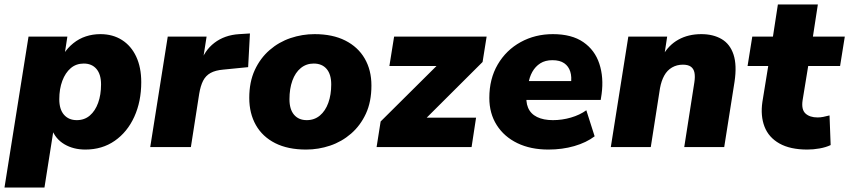

<svg xmlns="http://www.w3.org/2000/svg" viewBox="-36 -655 3782 855"><path d="M-16 180 91 -492H264L252 -414H247Q265 -442 290.5 -462.5Q316 -483 346.5 -493Q377 -503 411 -503Q466 -503 507 -477Q548 -451 570.5 -403Q593 -355 593 -289Q593 -203 562 -135Q531 -67 475 -28Q419 11 344 11Q291 11 251 -12.5Q211 -36 194 -81L203 -80L162 180ZM306 -120Q340 -120 364 -140.5Q388 -161 401 -197Q414 -233 414 -279Q414 -324 393.5 -348Q373 -372 337 -372Q303 -372 279 -351.5Q255 -331 241.5 -295Q228 -259 228 -213Q228 -168 249 -144Q270 -120 306 -120Z M633 0 711 -492H884L865 -371H856Q873 -429 918.5 -464Q964 -499 1029 -503L1077 -506L1069 -356L958 -345Q923 -342 901.5 -330Q880 -318 868.5 -295.5Q857 -273 851 -237L814 0Z M1327 11Q1246 11 1189.5 -17.5Q1133 -46 1103.5 -98Q1074 -150 1074 -219Q1074 -290 1098.5 -343Q1123 -396 1164.5 -432Q1206 -468 1258 -485.5Q1310 -503 1365 -503Q1445 -503 1501.5 -474.5Q1558 -446 1588 -394.5Q1618 -343 1618 -274Q1618 -202 1593.5 -149Q1569 -96 1527.5 -60Q1486 -24 1434 -6.5Q1382 11 1327 11ZM1330 -120Q1364 -120 1388.5 -140.5Q1413 -161 1426 -197Q1439 -233 1439 -279Q1439 -324 1418.5 -348Q1398 -372 1361 -372Q1328 -372 1303.5 -352Q1279 -332 1266 -296Q1253 -260 1253 -213Q1253 -168 1273.5 -144Q1294 -120 1330 -120Z M1641 0 1659 -114 1948 -401 1953 -361H1698L1719 -492H2131L2113 -379L1818 -85L1813 -131H2084L2064 0Z M2406 11Q2327 11 2268 -17.5Q2209 -46 2176 -98Q2143 -150 2143 -219Q2143 -304 2180.5 -368Q2218 -432 2282.5 -467.5Q2347 -503 2426 -503Q2510 -503 2561.5 -467.5Q2613 -432 2633 -371Q2653 -310 2643 -236L2639 -210H2288L2300 -294H2522L2506 -281Q2511 -312 2503.5 -336Q2496 -360 2476.5 -373.5Q2457 -387 2424 -387Q2392 -387 2370 -373Q2348 -359 2334.5 -335Q2321 -311 2317 -281L2310 -242Q2304 -203 2315.5 -175.5Q2327 -148 2355.5 -134Q2384 -120 2426 -120Q2467 -120 2506.5 -131.5Q2546 -143 2575 -164L2612 -48Q2575 -20 2521.5 -4.5Q2468 11 2406 11Z M2684 0 2762 -492H2935L2922 -407H2915Q2941 -454 2985 -478.5Q3029 -503 3087 -503Q3140 -503 3177.5 -481Q3215 -459 3230.5 -412Q3246 -365 3235 -291L3189 0H3011L3056 -288Q3060 -314 3056.5 -331.5Q3053 -349 3040.5 -358Q3028 -367 3005 -367Q2978 -367 2956.5 -354.5Q2935 -342 2922 -318.5Q2909 -295 2903 -262L2862 0Z M3559 11Q3483 11 3435 -16Q3387 -43 3368.5 -91Q3350 -139 3359 -201L3385 -361H3293L3314 -492H3406L3428 -635H3606L3584 -492H3726L3705 -361H3563L3538 -208Q3532 -167 3551 -149.5Q3570 -132 3605 -132Q3617 -132 3630 -134.5Q3643 -137 3658 -141L3663 -9Q3642 1 3614 6Q3586 11 3559 11Z"/></svg>

Font: Nunito Sans 12pt Black
Style: Italic
Weight: 900
Italic angle: -9°
Designer: Vernon Adams
Foundry: Vernon Adams
Version: Version 3.101;gftools[0.9.27]